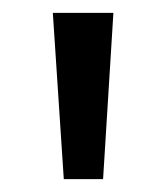

<svg xmlns="http://www.w3.org/2000/svg" viewBox="-20 -886 258 298"><path d="M79 -608H140L156 -866H62Z"/></svg>

Font: Noto Sans Malayalam UI ExtraCondensed
Style: Regular
Weight: 400
Width: 2
Designer: Jelle Bosma - Monotype Design Team
Foundry: Monotype Imaging Inc.
Version: Version 2.104